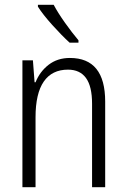

<svg xmlns="http://www.w3.org/2000/svg" viewBox="-20 -785 532 805"><path d="M421 -359V0H366V-350Q366 -423 340.5 -458Q315 -493 265 -493Q198 -493 163.5 -443Q129 -393 129 -293V0H74V-532H118L125 -440H129Q147 -485 184 -513.5Q221 -542 273 -542Q421 -542 421 -359ZM309 -616V-606H272Q239 -636 199 -680.5Q159 -725 139 -757V-765H205Q223 -731 252.5 -689.5Q282 -648 309 -616Z"/></svg>

Font: Noto Sans Display Light Narrow
Style: Regular
Weight: 300
Width: 4
Designer: Monotype Design team
Foundry: Monotype Imaging Inc.
Version: Version 1.000